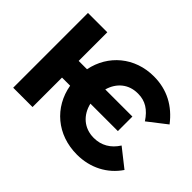

<svg xmlns="http://www.w3.org/2000/svg" viewBox="-140 -984 1271 1271"><g transform="rotate(45 495.0 -348.5)"><path d="M680 15H681C805 15 911 -41 975 -136L847 -237C808 -175 751 -142 682 -142H680C590 -142 525 -200 505 -287H762V-423H508C531 -505 594 -557 678 -557H682C749 -557 799 -526 843 -459L973 -560C898 -658 799 -712 675 -712H674C497 -712 361 -597 328 -432H250V-700H69V0H250V-276H326C356 -104 494 15 680 15Z"/></g></svg>

Font: Fixel Display ExtraBold
Style: Regular
Weight: 800
Designer: AlfaBravo + MacPaw
Foundry: Kyrylo Tkachov, Marchela Mozhyna, Serhii Makarenko, Maria Weinstein, Zakhar Kryvoshyya
Version: Version 1.211